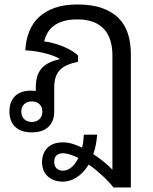

<svg xmlns="http://www.w3.org/2000/svg" viewBox="-20 -580 682 854"><path d="M176.3 -396Q199.7 -393.1 223.1 -386.2Q246.6 -379.4 266.8 -370.6Q287.1 -361.8 302.7 -351.8Q318.4 -341.8 327.1 -333V-305.2Q298.8 -299.3 278.8 -290.5Q258.8 -281.7 246.1 -268.3Q233.4 -254.9 227.3 -235.8Q221.2 -216.8 221.2 -190.9V-84Q221.2 -40 195.3 -15.6Q169.4 8.8 121.1 8.8Q73.7 8.8 47.9 -15.6Q22 -40 22 -84Q22 -128.4 46.9 -152.6Q71.8 -176.8 117.2 -176.8Q123 -176.8 129.9 -176.3Q136.7 -175.8 139.2 -174.8V-191.9Q139.2 -217.8 145 -238.3Q150.9 -258.8 163.6 -274.2Q176.3 -289.6 196.8 -300Q217.3 -310.5 246.6 -316.9Q231.4 -327.1 209.5 -334.5Q187.5 -341.8 165 -346.7Q142.6 -351.6 122.8 -353.8Q103 -356 92.8 -356Q94.7 -400.9 109.4 -438.5Q124 -476.1 152.6 -503.2Q181.2 -530.3 223.9 -545.2Q266.6 -560.1 324.2 -560.1Q389.6 -560.1 435.1 -543.7Q480.5 -527.3 508.8 -498Q537.1 -468.8 549.6 -428.2Q562 -387.7 562 -339.8V253.9H484.9Q463.9 227.5 434.6 200.4Q405.3 173.3 374.5 151.9Q352.1 189 321.5 208.5Q291 228 260.3 228Q238.3 228 221.2 221.7Q204.1 215.3 191.9 203.9Q179.7 192.4 173.3 176.5Q167 160.6 167 142.1Q167 102.1 190.9 77.6Q214.8 53.2 260.3 53.2Q282.2 53.2 304.9 60.5Q327.6 67.9 344.7 76.7Q348.6 64 350.3 50.5Q352.1 37.1 353 19H412.1Q408.7 67.4 395 105.5Q420.4 122.1 442.4 140.1Q464.4 158.2 480 174.8V-334Q480 -371.1 470.7 -400.6Q461.4 -430.2 442.4 -450.9Q423.3 -471.7 394 -482.7Q364.7 -493.7 324.2 -493.7Q285.6 -493.7 259.3 -485.1Q232.9 -476.6 216.1 -462.6Q199.2 -448.7 189.9 -431.2Q180.7 -413.6 176.3 -396ZM74.7 -84Q74.7 -62.5 87.6 -50Q100.6 -37.6 122.1 -37.6Q142.1 -37.6 155.3 -50Q168.5 -62.5 168.5 -84Q168.5 -104.5 155.3 -116.7Q142.1 -128.9 122.1 -128.9Q100.6 -128.9 87.6 -116.7Q74.7 -104.5 74.7 -84ZM259.8 101.6Q244.1 101.6 232.7 110.1Q221.2 118.7 221.2 140.1Q221.2 160.2 232.7 169.7Q244.1 179.2 259.8 179.2Q267.6 179.2 276.4 176.5Q285.2 173.8 294.2 167.2Q303.2 160.6 312 149.7Q320.8 138.7 328.6 122.6Q308.1 112.3 290.5 106.9Q272.9 101.6 259.8 101.6Z"/></svg>

Font: Noto Sans Southeast Asian
Style: Regular
Weight: 400
Designer: Monotype Design Team
Foundry: Monotype Imaging Inc.
Version: Version 1.06 uh; ttfautohint (v1.4.1)